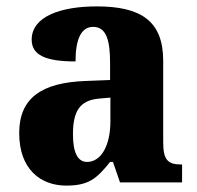

<svg xmlns="http://www.w3.org/2000/svg" viewBox="-20 -570 616 600"><path d="M187 10C256 10 282 -11 324 -64H333L355 0H549V-56H546C503 -56 490 -72 490 -126V-380C490 -505 420 -550 282 -550C171 -550 79 -519 79 -446C79 -397 124 -378 216 -378C216 -446 233 -486 271 -486C311 -486 324 -447 324 -374V-320L248 -317C109 -312 40 -263 40 -154C40 -42 106 10 187 10ZM252 -64C222 -64 208 -95 208 -150C208 -221 228 -257 291 -262L325 -265V-191C325 -115 296 -64 252 -64Z"/></svg>

Font: Noto Serif Bengali SemiCondensed ExtraBold
Style: Regular
Weight: 800
Width: 4
Designer: Juan Bruce, Universal Thirst, Indian Type Foundry and the Monotype Design Team.
Foundry: Monotype Imaging Inc.
Version: Version 2.003